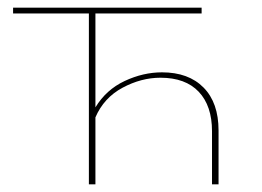

<svg xmlns="http://www.w3.org/2000/svg" viewBox="-20 -479 682 499"><path d="M401 -291Q470 -291 509 -251.5Q548 -212 548 -140V0H531V-138Q531 -204 496.5 -240.5Q462 -277 397 -277Q347 -277 298.5 -251Q250 -225 228 -174V0H211V-444H14V-459H504V-444H228V-200Q256 -246 304 -268.5Q352 -291 401 -291Z"/></svg>

Font: EauTestSC Thin
Style: Regular
Weight: 250
Designer: Christian Thalmann (Catharsis Fonts)
Version: Version 0.001;PS 000.001;hotconv 1.0.88;makeotf.lib2.5.64775